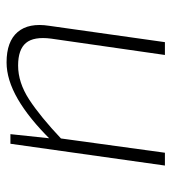

<svg xmlns="http://www.w3.org/2000/svg" viewBox="12 -534 534 599"><g transform="rotate(90 279.5 -235.0)"><path d="M152 -482 101 -127Q94 -73 114.5 -48.5Q135 -24 185 -24Q238 -24 291 -58.5Q344 -93 415 -160L418 -127Q350 -58 289.5 -23Q229 12 175 12Q110 12 80.5 -22.5Q51 -57 61 -121L112 -482ZM497 -482 429 0H399L413 -132L411 -147L457 -482Z"/></g></svg>

Font: Exo 2 ExtraLight
Style: Italic
Weight: 250
Italic angle: -8°
Designer: Natanael Gama
Foundry: Natanael Gama
Version: Version 2.010